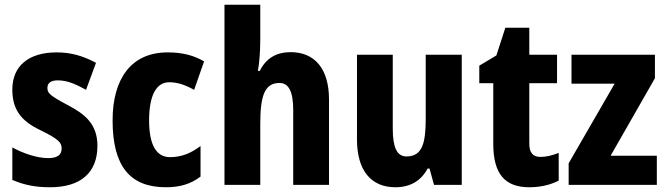

<svg xmlns="http://www.w3.org/2000/svg" viewBox="-20 -780 2811 810"><path d="M391 -165C391 -255 340 -298 267 -336C190 -377 180 -387 180 -409C180 -430 195 -441 224 -441C266 -441 303 -423 343 -401L385 -515C329 -545 278 -559 219 -559C102 -559 32 -503 32 -402C32 -318 69 -270 148 -232C233 -191 240 -176 240 -153C240 -127 222 -113 184 -113C135 -113 78 -133 32 -158V-21C83 1 131 10 191 10C319 10 391 -50 391 -165Z M680 10C740 10 785 -4 826 -35V-164C785 -133 745 -117 697 -117C640 -117 609 -168 609 -272C609 -377 639 -433 694 -433C729 -433 761 -422 799 -401L841 -521C800 -545 753 -559 687 -559C533 -559 455 -447 455 -272C455 -78 529 10 680 10Z M1078 -611V-760H927V0H1078V-256C1078 -373 1095 -430 1159 -430C1199 -430 1217 -392 1217 -315V0H1368V-360C1368 -491 1307 -560 1206 -560C1146 -560 1102 -534 1076 -481H1068C1074 -513 1078 -563 1078 -611Z M1928 -549H1776V-281C1776 -179 1763 -120 1695 -120C1654 -120 1637 -159 1637 -237V-549H1486V-192C1486 -60 1546 10 1648 10C1709 10 1756 -16 1784 -69H1792L1811 0H1928Z M2260 -118C2228 -118 2213 -136 2213 -174V-429H2330V-549H2213V-663H2112L2074 -546L2002 -503V-429H2061V-173C2061 -44 2112 10 2213 10C2262 10 2304 -1 2337 -18V-135C2309 -124 2284 -118 2260 -118Z M2751 0V-123H2556L2743 -450V-549H2391V-427H2573L2379 -91V0Z"/></svg>

Font: Noto Sans Gurmukhi Condensed ExtraBold
Style: Regular
Weight: 800
Width: 3
Designer: Jelle Bosma - Monotype Design Team
Foundry: Monotype Imaging Inc.
Version: Version 2.004